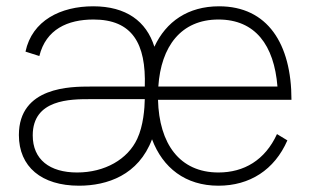

<svg xmlns="http://www.w3.org/2000/svg" viewBox="-20 -575 986 610"><path d="M231 15C320.5 15 420 -18.5 463 -132.5C497 -42 569 15 674 15C773 15 852 -35 893 -129L860 -149C822 -66 755 -27 674 -27C550.5 -27 485.5 -118.5 482 -258H906C906 -436 830 -555 676 -555C577.5 -555 507.5 -506.5 470.5 -426.5C445 -507.5 381 -555 276 -555C173 -555 82 -510 61 -411L105 -397C126 -482 195 -513 277 -513C400 -513 444.5 -437 440 -300H267C206 -300 40 -300 40 -146C40 -45 112 15 231 15ZM674 -513C791 -513 851 -431.5 861.5 -300H483C491.5 -427.5 555 -513 674 -513ZM225 -27C138 -27 84 -68 84 -145C84 -260 204 -260 267 -260H440C439.5 -230.5 435.5 -175.5 416 -134C386 -69 313 -27 225 -27Z"/></svg>

Font: Hauora ExtraLight
Style: Regular
Weight: 200
Designer: Mikhail Sharanda
Foundry: WCYS & Co.
Version: Version 1.010